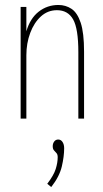

<svg xmlns="http://www.w3.org/2000/svg" viewBox="-20 -477 415 772"><path d="M63 0V-449H86V-351Q101 -403 135.5 -430Q170 -457 215 -457Q244 -457 267.5 -441.5Q291 -426 304.5 -385.5Q318 -345 318 -269V0H295V-267Q295 -362 274 -399Q253 -436 209 -436Q172 -436 144.5 -411Q117 -386 101.5 -344.5Q86 -303 86 -255V0ZM186 275 170 262Q196 228 204 202.5Q212 177 212 155Q212 144 207 138.5Q202 133 197 127.5Q192 122 192 111Q192 100 198 92Q204 84 214 84Q225 84 231.5 94Q238 104 238 119Q238 152 228.5 192.5Q219 233 186 275Z"/></svg>

Font: Inconsolata Condensed ExtraLight
Style: Regular
Weight: 200
Width: 3
Monospace: yes
Designer: Raph Levien, Cyreal, Brenton Simpson
Foundry: Raph Levien, Cyreal, Google
Version: Version 3.100; ttfautohint (v1.8.4.7-5d5b)